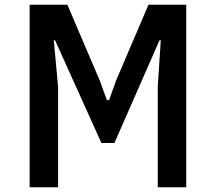

<svg xmlns="http://www.w3.org/2000/svg" viewBox="-20 -787 907 807"><path d="M104.5 -767.1H263.2L400.4 -445.8L429.2 -366.2H438.5L466.8 -445.8L604 -767.1H762.7V0H643.1V-422.4L655.8 -617.7H650.4L460.9 -186H406.2L211.4 -617.7H206.1L224.1 -422.4V0H104.5Z"/></svg>

Font: Tauri
Style: Regular
Weight: 400
Designer: Yvonne Schüttler
Foundry: Yvonne Schüttler
Version: Version 1.003; ttfautohint (v0.93.8-669f) -l 13 -r 13 -G 200